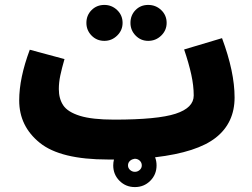

<svg xmlns="http://www.w3.org/2000/svg" viewBox="-20 -627 1023 780"><path d="M331 -534Q331 -565 352 -586Q373 -607 404 -607Q434 -607 456 -586Q478 -565 478 -534Q478 -504 456 -482.5Q434 -461 404 -461Q373 -461 352 -482.5Q331 -504 331 -534ZM510 -534Q510 -565 530.5 -586Q551 -607 582 -607Q613 -607 635 -586Q657 -565 657 -534Q657 -504 635 -482.5Q613 -461 582 -461Q552 -461 531 -482.5Q510 -504 510 -534ZM610 12Q616 27 616 45Q616 82 590.5 107.5Q565 133 528 133Q491 133 465.5 107.5Q440 82 440 45Q440 33 443 21H418Q226 21 142 -46.5Q58 -114 58 -219Q58 -310 101 -425L242 -387Q231 -349 225 -320.5Q219 -292 219 -265Q219 -226 237 -199Q255 -172 304.5 -156.5Q354 -141 444 -141Q620 -141 693.5 -165Q767 -189 767 -239Q767 -279 757 -324.5Q747 -370 728 -426L882 -472Q933 -335 933 -231Q933 -128 857 -68Q781 -8 610 12ZM530 18Q525 18 523 19Q513 21 506.5 28Q500 35 500 45Q500 56 508.5 63.5Q517 71 528 71Q539 71 547.5 63.5Q556 56 556 45Q556 34 548.5 26.5Q541 19 530 18Z"/></svg>

Font: Noto Sans Arabic CondBlack
Style: Regular
Weight: 900
Width: 3
Designer: Nadine Chahine
Foundry: Monotype Imaging Inc.
Version: Version 1.001